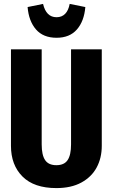

<svg xmlns="http://www.w3.org/2000/svg" viewBox="-20 -945 576 981"><path d="M500 -200Q500 -138 474 -89.5Q448 -41 396 -12.5Q344 16 268 16Q154 16 95 -43Q36 -102 36 -200V-693H193V-207Q193 -153 210.5 -127Q228 -101 268 -101Q308 -101 325.5 -127Q343 -153 343 -207V-693H500ZM121 -909 200 -925Q216 -857 269 -857Q296 -857 313 -874.5Q330 -892 336 -925L416 -909Q410 -837 373 -794.5Q336 -752 269 -752Q201 -752 164 -794.5Q127 -837 121 -909Z"/></svg>

Font: Fira Sans Extra Condensed
Style: Bold
Weight: 700
Width: 1
Designer: Carrois Corporate & Edenspiekermann AG
Foundry: Carrois Corporate GbR & Edenspiekermann AG
Version: Version 4.203